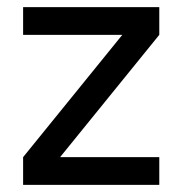

<svg xmlns="http://www.w3.org/2000/svg" viewBox="-20 -520 512 540"><path d="M45 0H428V-78H149L428 -422V-500H45V-422H324L45 -78Z"/></svg>

Font: Unageo
Style: Regular
Weight: 400
Designer: Richard Sepsi
Foundry: Richard Sepsi
Version: Version 2.000